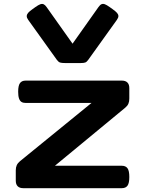

<svg xmlns="http://www.w3.org/2000/svg" viewBox="-20 -984 759 1004"><path d="M84.5 -141.1 458.5 -445.7H114.1Q100.8 -445.7 92.3 -451Q83.8 -456.3 79.4 -469.2Q75 -482.1 75 -504.4Q75 -536.6 84.6 -549.6Q94.1 -562.5 114.1 -562.5H617.2Q636.2 -562.5 646.2 -552.5Q656.2 -542.5 656.2 -523.4V-468.7Q656.2 -452.9 651.4 -441.7Q646.6 -430.5 634.8 -420.8L267.1 -117.2H617.2Q637.1 -117.2 646.7 -104.2Q656.2 -91.1 656.2 -58.6Q656.2 -26.1 646.7 -13Q637.1 0 617.2 0H101.6Q82.5 0 72.5 -10Q62.5 -20 62.5 -39.1V-93.3Q62.5 -108.7 67.6 -120.1Q72.8 -131.4 84.5 -141.1ZM164.8 -946.8Q180.8 -958.1 190.6 -961.7Q200.5 -965.2 208.2 -961.7Q215.8 -958.2 223.7 -947L359.4 -755.6L495 -947.2Q502.9 -958.4 510.6 -961.9Q518.3 -965.4 528 -961.9Q537.8 -958.3 553.9 -946.8L568.2 -936.6Q585.2 -924.5 592.1 -916.4Q599.1 -908.3 599.1 -899.8Q599.1 -891.2 591.1 -880L441.2 -670.8Q433.6 -660 425.5 -657.1Q417.4 -654.3 402.3 -654.3H320.5Q302.7 -654.3 294.2 -657Q285.6 -659.7 277.5 -670.8L127.6 -880Q119.6 -891 119.9 -899.8Q120.1 -908.6 127.2 -916.9Q134.4 -925.3 150.6 -936.6Z"/></svg>

Font: Gyrochrome
Style: Regular
Weight: 400
Designer: David Moles
Foundry: David Moles
Version: Version 1.005;Glyphs 3.2.3 (3260)